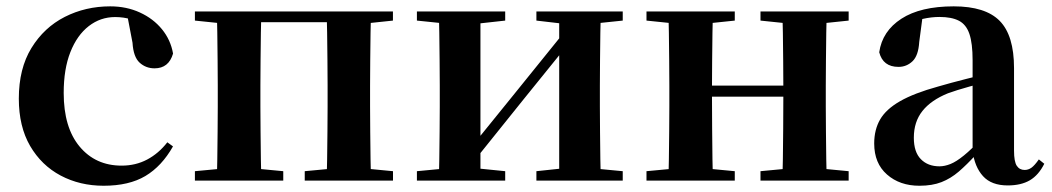

<svg xmlns="http://www.w3.org/2000/svg" viewBox="-20 -572 3330 608"><path d="M308.1 16.2Q233.1 16.2 172.2 -16Q111.3 -48.3 75.4 -109.8Q39.6 -171.4 39.6 -259.7Q39.6 -354.7 79.5 -419.9Q119.4 -485 185.1 -518.5Q250.9 -551.9 329 -551.9Q380.5 -551.9 422.8 -532.5Q465.2 -513.2 492.8 -479.5Q520.4 -445.8 528 -402.4Q514.4 -355.6 469.4 -355.6Q441.9 -355.6 422.1 -373.6Q402.4 -391.6 399.6 -436.8L381.8 -530.1L449.7 -486.3Q420.8 -503.2 396.1 -510.6Q371.4 -518 344.6 -518Q298.2 -518 261.2 -489.4Q224.1 -460.7 202.9 -407.1Q181.7 -353.5 181.7 -277.6Q181.7 -168.4 232 -108Q282.4 -47.5 365.2 -47.5Q409.5 -47.5 445.8 -66.7Q482.2 -85.9 509.9 -121.4L527.8 -108.4Q492.1 -45.4 440.3 -14.6Q388.5 16.2 308.1 16.2Z M665.9 0Q667.6 -25.5 668.1 -67.5Q668.6 -109.6 669.1 -154.8Q669.6 -200 669.6 -234.8V-301.2Q669.6 -335.7 669.1 -381.1Q668.6 -426.5 668.1 -468.7Q667.6 -511 665.9 -535.7H807.6Q806.6 -510.7 806.1 -468.5Q805.6 -426.3 805.1 -381Q804.6 -335.6 804.6 -301.2V-234.8Q804.6 -200 805.1 -154.8Q805.6 -109.6 806.1 -67.5Q806.6 -25.5 807.6 0ZM1014.4 0Q1015.4 -25.5 1015.9 -67.5Q1016.4 -109.6 1016.9 -154.8Q1017.4 -200 1017.4 -234.8V-301.2Q1017.4 -335.6 1016.9 -381Q1016.4 -426.3 1015.9 -468.5Q1015.4 -510.7 1014.4 -535.7H1154.9Q1153.9 -510.7 1153.4 -468.5Q1152.9 -426.3 1152.4 -381Q1151.9 -335.6 1151.9 -301.2V-234.8Q1151.9 -200 1152.4 -154.8Q1152.9 -109.6 1153.4 -67.5Q1153.9 -25.5 1154.9 0ZM597.2 0V-29.9L707 -40.2H768.6L877 -29.9V0ZM945 0V-29.9L1054.5 -40.2H1117.1L1224.5 -29.9V0ZM597.2 -506.8V-535.7H736.9V-495.5H707ZM1085.4 -495.5V-535.7H1224.3V-506.8L1117.1 -495.5ZM736.9 -501.8V-535.7H1085.4V-501.8Z M1300.2 0V-29.9L1409 -40.2H1477.4L1579.8 -29.9V0ZM1678.6 0V-29.9L1775.5 -40.2H1843.3L1952 -29.9V0ZM1368.9 0Q1370.6 -25.5 1371.1 -67.4Q1371.6 -109.4 1372.1 -154.7Q1372.6 -200 1372.6 -234.8V-301.2Q1372.6 -335.7 1372.1 -381Q1371.6 -426.4 1371.1 -468.7Q1370.6 -511 1368.9 -535.7H1501.4V0ZM1472.7 -51.6 1424.4 -77.8H1449.4L1608.6 -274.4L1779 -485.4L1826.7 -460.9H1802.5L1638.2 -257.7ZM1750.8 0V-535.7H1882.6Q1881.6 -511 1881.1 -468.7Q1880.6 -426.4 1880.1 -381Q1879.6 -335.7 1879.6 -301.2V-234.8Q1879.6 -200 1880.1 -154.7Q1880.6 -109.4 1881.1 -67.4Q1881.6 -25.5 1882.6 0ZM1300.2 -506.8V-535.7H1579.8V-506.8L1477.7 -495.5H1410ZM1678.6 -506.8V-535.7H1952V-506.8L1843.5 -495.5H1775.8Z M2095.9 0Q2097.6 -25.5 2098.1 -67.5Q2098.6 -109.6 2099.1 -154.8Q2099.6 -200 2099.6 -234.8V-301.2Q2099.6 -335.7 2099.1 -381.1Q2098.6 -426.5 2098.1 -468.7Q2097.6 -511 2095.9 -535.7H2237.6Q2236.6 -510.7 2236.1 -467.8Q2235.6 -425 2235.1 -378Q2234.6 -331 2234.6 -291.8V-270.6Q2234.6 -217.9 2235.1 -165Q2235.6 -112.1 2236.1 -68.6Q2236.6 -25.1 2237.6 0ZM2456.6 0Q2458.6 -25.1 2459.1 -68.6Q2459.6 -112.1 2460.1 -165Q2460.6 -217.9 2460.6 -270.6V-291.8Q2460.6 -330.7 2460.1 -378Q2459.6 -425.4 2459.1 -468.1Q2458.6 -510.7 2456.6 -535.7H2598Q2597 -510.7 2596.5 -468.5Q2596 -426.3 2595.5 -381Q2595 -335.6 2595 -301.2V-234.8Q2595 -200 2595.5 -154.8Q2596 -109.6 2596.5 -67.5Q2597 -25.5 2598 0ZM2027.2 0V-29.9L2137 -40.2H2198.6L2306.8 -29.9V0ZM2027.2 -506.8V-535.7H2306.8V-506.8L2198.6 -495.5H2137ZM2388.2 0V-29.9L2496.9 -40.2H2559.5L2667.4 -29.9V0ZM2388.2 -506.8V-535.7H2667.4V-506.8L2559.5 -495.5H2496.9ZM2166.9 -265.9V-301H2527.1V-265.9Z M2891.6 16.2Q2829.2 16.2 2788.8 -19.4Q2748.3 -54.9 2748.3 -117.6Q2748.3 -161.2 2767 -193.6Q2785.7 -226.1 2830.1 -251.5Q2874.6 -277 2950.4 -297.9Q2989.8 -309.4 3039.4 -322Q3089 -334.6 3129 -344.4V-318.9Q3089 -308.9 3049 -297.6Q3008.9 -286.4 2982.1 -276.7Q2928.3 -254.9 2901.1 -220.6Q2873.8 -186.4 2873.8 -135.9Q2873.8 -90.4 2896.1 -67.9Q2918.3 -45.3 2955 -45.3Q2971.3 -45.3 2989.7 -52.6Q3008.1 -59.9 3032.4 -79.7Q3056.8 -99.4 3090.3 -135.5L3105.8 -82.4H3070.7Q3041.6 -50.6 3016.2 -28.7Q2990.7 -6.8 2961.4 4.7Q2932 16.2 2891.6 16.2ZM3171.1 15.2Q3119.6 15.2 3092.9 -14.2Q3066.2 -43.6 3059.9 -94V-96.5V-381.4Q3059.9 -434.7 3049.8 -464.5Q3039.7 -494.3 3016.6 -506.3Q2993.5 -518.3 2955 -518.3Q2929.4 -518.3 2902.3 -512.2Q2875.2 -506.1 2838.8 -491.2L2901.1 -516.3L2890.9 -439.2Q2888.3 -395.9 2869.6 -378Q2850.8 -360.2 2825.3 -360.2Q2776.1 -360.2 2764.2 -406.5Q2773.9 -473.5 2834.4 -512.7Q2894.9 -551.9 3000.1 -551.9Q3100.4 -551.9 3145.7 -505.9Q3191.1 -459.8 3191.1 -356.2V-94.8Q3191.1 -60.3 3199.8 -47Q3208.6 -33.8 3224.7 -33.8Q3236.3 -33.8 3246.3 -40.9Q3256.3 -48.1 3269.7 -67.2L3286.9 -53.4Q3269 -17.5 3241.2 -1.1Q3213.4 15.2 3171.1 15.2Z"/></svg>

Font: Noto Serif TC
Style: Regular
Weight: 200
Designer: Ryoko NISHIZUKA 西塚涼子 (kana & ideographs); Frank Grießhammer (Latin, Greek & Cyrillic); Wenlong ZHANG 张文龙 (bopomofo); San
Foundry: Adobe
Version: Version 2.001;hotconv 1.1.0;makeotfexe 2.6.0